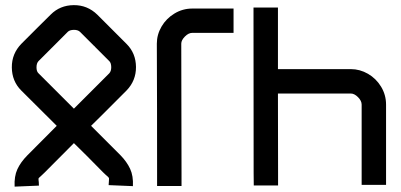

<svg xmlns="http://www.w3.org/2000/svg" viewBox="-20 -714 1541 737"><path d="M397 -3.4Q397.5 -10.3 397.9 -16.8Q398.4 -23.4 398.4 -25.4V-29.8L396.5 -33.2L393.1 -36.6L385.7 -43L375.5 -52.7Q306.2 -123.5 263.7 -164.6Q186.5 -87.4 150.9 -51.3Q145.5 -45.9 140.6 -41.5Q135.7 -37.1 133.8 -35.2Q131.8 -33.2 129.9 -31.7Q127.9 -30.3 127.9 -27.8V-23.4L128.9 -14.6L129.4 -1.5L36.1 2.4Q34.2 -37.1 46.6 -64.2Q59.1 -91.3 84.5 -117.2Q119.6 -152.3 197.8 -231L61.5 -366.7Q25.9 -402.3 25.4 -455.1Q24.9 -507.8 62 -545.9L121.6 -605.5L122.1 -606L123.5 -607.4L174.8 -658.2Q210.4 -693.8 262.9 -694.3Q315.4 -694.8 353.5 -657.7L465.8 -545.4Q501.5 -509.8 502 -457Q502.4 -404.3 465.3 -366.2Q355.5 -255.9 329.6 -231L441.9 -118.7Q466.8 -93.3 479.5 -65.9Q492.2 -38.6 490.2 0.5ZM122.6 -606.4ZM340.3 -538.6 340.8 -538.1 287.1 -591.8Q278.8 -599.6 263.4 -599.4Q248 -599.1 240.7 -592.3L179.7 -531.2L179.2 -530.8L127.9 -479.5Q120.1 -471.2 120.1 -455.6Q120.1 -439.9 127.4 -433.1L263.7 -296.9L399.4 -432.6Q407.2 -440.9 407 -456.5Q406.7 -472.2 399.9 -479L346.2 -532.7L345.7 -533.2L342.3 -537.1Q341.8 -538.1 340.3 -538.6Z M583 0V-46.9Q583 -171.4 582.8 -296.6Q582.5 -421.9 582 -546.4Q582 -581.1 600.1 -612.1Q618.2 -643.1 649.7 -662.1Q681.2 -681.2 718.3 -681.2H876.5V-587.9H718.3Q703.6 -587.9 689.7 -573.7Q675.8 -559.6 675.8 -546.4Q675.8 -421.9 676.3 -296.6Q676.8 -171.4 676.8 -46.9V0Z M954.1 -2Q954.1 -25.4 953.6 -48.8L953.1 -638.2V-685.1H1046.9V-638.7V-448.7H1326.7Q1361.3 -448.7 1392.6 -430.7Q1423.8 -412.6 1442.9 -381.1Q1461.9 -349.6 1461.9 -312.5V-4.4H1368.2V-312.5Q1368.2 -327.1 1354.2 -341.1Q1340.3 -355 1326.7 -355H1046.9V-343.8Q1046.9 -147 1047.4 -48.8V-2Z"/></svg>

Font: GokturkKurgu
Style: Regular
Weight: 400
Designer: facebook.com/biligbitig
Foundry: facebook.com/biligbitig
Version: Version 1.0